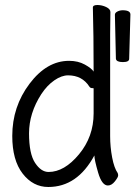

<svg xmlns="http://www.w3.org/2000/svg" viewBox="-20 -729 541 767"><path d="M173 18Q112 18 70.5 -35.5Q29 -89 29 -186Q29 -303 98 -394.5Q167 -486 256 -486Q292 -486 319 -471Q346 -456 354 -443Q354 -593 351 -699Q351 -709 369 -709Q387 -709 404 -701Q421 -693 421 -681L420 -592V-185Q420 -142 428 -100Q436 -58 450 -38Q452 -34 452 -28Q452 -21 439 -4.5Q426 12 411 12Q387 12 372 -39.5Q357 -91 357 -108Q289 18 173 18ZM174 -42Q237 -42 295.5 -112.5Q354 -183 354 -276V-376Q354 -377 347.5 -377Q341 -377 337 -383Q308 -428 252 -428Q226 -428 197 -408Q168 -388 145 -353Q96 -277 96 -196Q96 -115 120 -78.5Q144 -42 174 -42ZM471 -481Q445 -481 443 -494L439 -670Q439 -678 449 -683Q459 -688 470 -688Q501 -688 501 -671L496 -494Q496 -481 471 -481Z"/></svg>

Font: LXGW WenKai Mono TC
Style: Regular
Weight: 400
Designer: LXGW / Fontworks Inc.
Foundry: LXGW / Fontworks Inc.
Version: Version 1.330